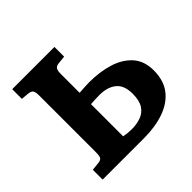

<svg xmlns="http://www.w3.org/2000/svg" viewBox="-172 -875 1051 1051"><g transform="rotate(-45 353.0 -350.0)"><path d="M55 0V-76L103 -81Q121 -83 128 -92Q135 -101 135 -132V-572Q135 -596 129 -607Q123 -618 101 -621L55 -625V-700H382V-625L333 -620Q315 -617 308.5 -606.5Q302 -596 302 -569V-425Q318 -426 339 -427.5Q360 -429 380 -429Q461 -429 528 -408.5Q595 -388 635.5 -343Q676 -298 676 -225Q676 -146 637 -96.5Q598 -47 530 -23.5Q462 0 375 0ZM302 -88Q317 -85 332 -83.5Q347 -82 363 -82Q402 -82 434 -93.5Q466 -105 485 -134Q504 -163 504 -216Q504 -281 468 -310.5Q432 -340 369 -340Q352 -340 334.5 -339Q317 -338 302 -337Z"/></g></svg>

Font: Literata 7pt
Style: Bold
Weight: 700
Designer: Latin by Veronika Burian and Jose Scaglione. Greek by Irene Vlachou. Cyrillic by Vera Evstafieva.
Foundry: TypeTogether
Version: Version 3.002